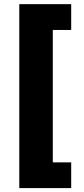

<svg xmlns="http://www.w3.org/2000/svg" viewBox="-20 -791 414 948"><path d="M75.2 137.7V-770.5H331.5V-643.1H240.7V10.7H331.5V137.7Z"/></svg>

Font: Inter 18pt ExtraBold
Style: Regular
Weight: 800
Designer: Rasmus Andersson
Foundry: rsms
Version: Version 4.001;git-66647c0bb